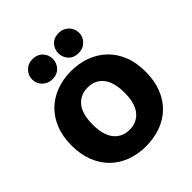

<svg xmlns="http://www.w3.org/2000/svg" viewBox="-229 -992 1161 1161"><g transform="rotate(-45 351.5 -411.5)"><path d="M35 -304Q35 -382 59.5 -442Q84 -502 126.5 -542.5Q169 -583 226.5 -604Q284 -625 351 -625Q418 -625 475.5 -604Q533 -583 576 -542.5Q619 -502 643.5 -442Q668 -382 668 -304Q668 -226 644 -165.5Q620 -105 577.5 -64.5Q535 -24 477 -3Q419 18 351 18Q283 18 225 -3.5Q167 -25 125 -66Q83 -107 59 -167Q35 -227 35 -304ZM215 -304Q215 -213 252 -168Q289 -123 351 -123Q414 -123 451 -168Q488 -213 488 -304Q488 -394 451.5 -439Q415 -484 352 -484Q290 -484 252.5 -439.5Q215 -395 215 -304ZM149 -755Q149 -790 174 -815.5Q199 -841 236 -841Q278 -841 302 -815.5Q326 -790 326 -755Q326 -720 302 -694.5Q278 -669 236 -669Q218 -669 202 -676Q186 -683 174 -694.5Q162 -706 155.5 -721.5Q149 -737 149 -755ZM373 -755Q373 -790 396.5 -815.5Q420 -841 462 -841Q481 -841 497 -834Q513 -827 525 -815Q537 -803 543.5 -787.5Q550 -772 550 -755Q550 -720 525 -694.5Q500 -669 462 -669Q420 -669 396.5 -694.5Q373 -720 373 -755Z"/></g></svg>

Font: Baloo Cyrillic
Style: Regular
Weight: 400
Designer: Ek Type, Denis Ignatov
Foundry: Ek Type
Version: Version 1.50 July 26, 2019